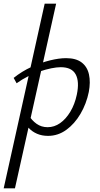

<svg xmlns="http://www.w3.org/2000/svg" viewBox="-44 -731 539 1040"><path d="M-24 289 198 -711H260L37 289ZM216 5Q183 5 156.5 -6.5Q130 -18 112 -37.5Q94 -57 86 -80L111 -108Q128 -79 154 -60.5Q180 -42 214 -42Q250 -42 281.5 -64Q313 -86 337 -126Q361 -166 372 -218Q387 -289 366 -328Q345 -367 285 -367Q263 -367 233.5 -361Q204 -355 171.5 -344Q139 -333 107 -317Q75 -301 46 -280L30 -309Q75 -345 126.5 -368.5Q178 -392 227 -404Q276 -416 314 -416Q368 -416 398.5 -392.5Q429 -369 438 -327.5Q447 -286 437 -233Q424 -169 392 -114.5Q360 -60 315 -27.5Q270 5 216 5Z"/></svg>

Font: Ysabeau Office
Style: Italic
Weight: 400
Italic angle: -12°
Designer: Christian Thalmann (Catharsis Fonts)
Version: Version 2.001;gftools[0.9.30]; featfreeze: tnum,lnum,ss02